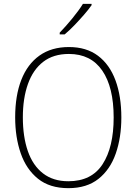

<svg xmlns="http://www.w3.org/2000/svg" viewBox="-20 -1063 711 1000"><path d="M612 -451Q612 -347 583 -263.5Q554 -180 493 -131.5Q432 -83 336 -83Q239 -83 178 -132Q117 -181 88 -264.5Q59 -348 59 -452Q59 -565 91 -647Q123 -729 185.5 -773.5Q248 -818 339 -818Q430 -818 490.5 -772.5Q551 -727 581.5 -644.5Q612 -562 612 -451ZM99 -452Q99 -351 125 -276Q151 -201 204 -160Q257 -119 336 -119Q457 -119 514.5 -208Q572 -297 572 -451Q572 -609 512.5 -695.5Q453 -782 339 -782Q258 -782 205 -741Q152 -700 125.5 -625.5Q99 -551 99 -452ZM457 -1036Q441 -1013 417 -985.5Q393 -958 367 -931Q341 -904 317 -884H291V-893Q323 -926 357 -967.5Q391 -1009 412 -1043H457Z"/></svg>

Font: Noto Sans Telugu UI SemiCondensed ExtraLight
Style: Regular
Weight: 200
Width: 4
Designer: Jelle Bosma - Monotype Design Team
Foundry: Monotype Imaging Inc.
Version: Version 2.005; ttfautohint (v1.8.4.7-5d5b)